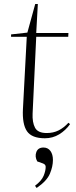

<svg xmlns="http://www.w3.org/2000/svg" viewBox="-20 -673 380 954"><path d="M35 -502 116 -511 155 -653H168L160 -509H320L319 -490H160L142 -109Q140 -65 154 -38.5Q168 -12 212 -12Q245 -12 271 -25Q297 -38 320 -63L328 -56Q306 -25 274 -5.5Q242 14 203 14Q138 14 114 -21Q90 -56 94 -132L113 -490H35ZM162 261 154 250Q187 225 197 200Q207 175 207 156Q207 144 193 139L165 129Q152 105 160.5 82.5Q169 60 196 60Q218 60 230.5 77Q243 94 243 122Q243 154 228 190Q213 226 162 261Z"/></svg>

Font: Display Extralight
Style: Italic
Weight: 200
Italic angle: -2°
Designer: Latin by Veronika Burian and Jose Scaglione. Greek by Irene Vlachou. Cyrillic by Vera Evstafieva
Foundry: TypeTogether
Version: Version 3.002